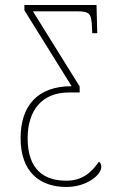

<svg xmlns="http://www.w3.org/2000/svg" viewBox="-20 -734 474 764"><path d="M244 10C324 10 383 -37 383 -70C383 -77 380 -87 374 -91C344 -48 308 -15 244 -15C157 -15 90 -57 90 -184C90 -295 147 -366 254 -366H297V-390L111 -689H286C338 -689 344 -679 346 -624L347 -602H367L364 -714H77V-693L265 -391C129 -391 62 -313 62 -184C62 -50 138 10 244 10Z"/></svg>

Font: Noto Serif ExtraCondensed Thin
Style: Regular
Weight: 100
Width: 2
Designer: Monotype Design Team
Foundry: Monotype Imaging Inc.
Version: Version 2.013